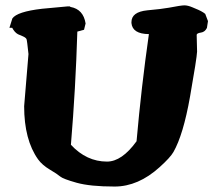

<svg xmlns="http://www.w3.org/2000/svg" viewBox="-20 -682 806 714"><path d="M69.8 -287.1 85.9 -481Q80.6 -532.2 78.6 -536.6Q75.7 -542.5 64 -547.4Q52.2 -552.2 46.9 -554.7Q34.2 -561.5 25.4 -578.6H15.1L25.9 -613.3Q43.5 -638.7 136.2 -649.4L231 -658.2H239.7L242.2 -656.2Q290 -647.5 298.3 -594.7L292.5 -571.3L267.6 -564.5Q261.2 -352.5 243.7 -143.6Q301.8 -81.1 377.9 -81.1Q433.1 -81.1 487.8 -156.7Q505.4 -356.9 533.7 -555.2Q472.7 -555.7 468.8 -596.2V-599.6Q468.8 -637.7 527.8 -643.6Q581.1 -648.4 607.9 -653.3Q653.3 -662.1 665.8 -662.1Q678.2 -662.1 695.1 -655Q711.9 -647.9 717.5 -645.5Q723.1 -643.1 727.5 -640.6Q736.8 -635.7 743.2 -630.4L753.4 -603.5L749.5 -578.1Q741.7 -563 728 -561Q711.4 -558.6 711.4 -552.2V-551.8L712.9 -490.2Q711.9 -465.8 686.8 -323.2Q661.6 -180.7 625 -116.7Q613.3 -96.2 573.7 -60.5Q494.1 11.7 406.2 11.7Q315.4 11.7 264.9 -2.4Q214.4 -16.6 203.9 -25.6Q193.4 -34.7 165 -51.5Q136.7 -68.4 121.6 -89.4Q69.8 -162.1 69.8 -287.1Z"/></svg>

Font: Drukaatie burti
Style: Heavy
Weight: 800
Version: Version 0.14